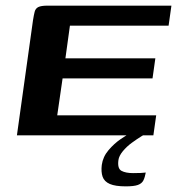

<svg xmlns="http://www.w3.org/2000/svg" viewBox="-20 -480 628 681"><path d="M40 0 97 -408Q100 -427 103 -438.5Q106 -450 116 -455Q126 -460 149 -460H588L578 -389H228L212 -273H531L521 -202H202L183 -71H534L524 0ZM426 181Q389 181 369.5 172.5Q350 164 344 147Q338 130 341 105Q345 76 365 52.5Q385 29 408.5 13Q432 -3 448 -11H509Q500 -8 483 2.5Q466 13 447.5 26.5Q429 40 415.5 56.5Q402 73 400 88Q396 118 411 126Q426 134 452 134Q470 134 478.5 133.5Q487 133 491 132.5Q495 132 497 132Q494 149 488.5 160Q483 171 469 176Q455 181 426 181Z"/></svg>

Font: Genos Thin SemiBold
Style: Italic
Weight: 600
Italic angle: -8°
Version: Version 1.010